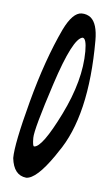

<svg xmlns="http://www.w3.org/2000/svg" viewBox="-40 -432 275 483"><g transform="rotate(5 97.5 -191.0)"><path d="M154.8 -342.8Q130.4 -338.9 91.8 -220.7Q53.2 -102.5 53.2 -81.1Q53.2 -59.6 57.1 -59.6Q77.6 -59.6 121.1 -147.7Q164.6 -235.8 164.6 -309.1Q164.6 -342.3 154.8 -342.8ZM147 -403.3Q160.6 -403.3 170.4 -395.5Q187.5 -380.9 187.5 -338.9Q187.5 -147 119.1 -51.3L112.3 -41Q69.8 20.5 43.9 20.5Q12.2 17.1 7.3 -25.9Q7.3 -61.5 36.4 -170.4Q65.4 -279.3 103 -358.9Q124.5 -402.8 147 -403.3Z"/></g></svg>

Font: Kristi
Style: Regular
Weight: 400
Italic angle: -15°
Version: Version 1.004